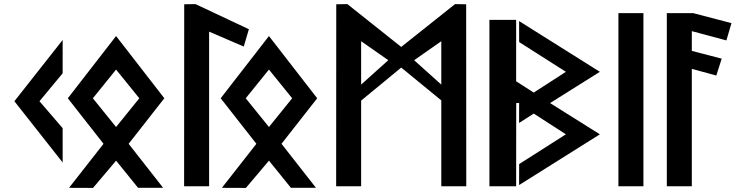

<svg xmlns="http://www.w3.org/2000/svg" viewBox="-20 -924 3642 937"><path d="M285.8 -131 285.7 -298.6 172.6 -430 285.7 -566.3 285.8 -729 50.2 -430Z M659.8 -444.4 546.5 -304.2 433.2 -444.4 546.5 -584.5ZM311 -444.4 485.2 -222.2 316.9 -7.4 434 -6.9 546.6 -140 653.7 -7.5H776L607.8 -222.2L782 -444.4L546.5 -748.1Z M1000.5 -15V-769.6L1169.6 -696.8L1194.5 -781.4L934.1 -904L879 -903.1L878.5 -15Z M1405.8 -444.4 1292.5 -304.2 1179.2 -444.4 1292.5 -584.5ZM1057 -444.4 1231.2 -222.2 1062.9 -7.4 1180 -6.9 1292.6 -140 1399.7 -7.5H1522L1353.8 -222.2L1528 -444.4L1292.5 -748.1Z M2255 -903.1 2200.8 -904 1938 -695 1675.2 -904 1621 -903.1 1620.5 -15H1742.4L1742.4 -433.1L1938.1 -594.2L2133.6 -434.1L2133.6 -15H2255.5ZM2001.1 -630.2 2133.6 -722.8V-511.1ZM1742.4 -511.1V-722.8L1874.9 -630.3Z M2584.7 -369.8 2741.7 -268.5 2513.6 -123.3 2513.3 -20.9 2907.5 -268.5 2664.4 -421 2907.5 -573.5 2513.3 -821.1 2513.6 -718.7 2741.7 -573.5 2584.7 -472.2 2498.9 -527.3V-827H2368.5V-15H2498.9L2499.2 -401.9L2499.3 -421C2500.2 -421 2513.5 -422 2513.5 -421L2513.3 -323.9Z M3120 -15V-860H2998V-15Z M3525 -726.8 3549.8 -811.1 3362.7 -860H3234.2V-15H3356.2V-588L3475.7 -555.4L3502.1 -637.8L3356.2 -675.6V-772Z"/></svg>

Font: Stormning
Style: Light
Weight: 400
Designer: Robert Jablonski, Mew Too
Foundry: Cannot Into Space Fonts
Version: Version 0.90